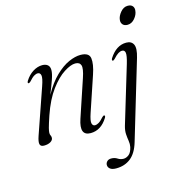

<svg xmlns="http://www.w3.org/2000/svg" viewBox="-128 -769 1045 1128"><g transform="rotate(-15 394.0 -205.0)"><path d="M70 -369.5Q64.5 -372.5 71 -384Q91 -416 119 -433.5Q147 -451 175.5 -451Q196.5 -451 208.8 -440.8Q221 -430.5 221 -409.5Q221 -388 208.5 -352.5Q196 -317 177 -270Q214 -336.5 255.5 -376.2Q297 -416 336.5 -433.5Q376 -451 407.5 -451Q460.5 -451 465.5 -415.5Q470.5 -380 450 -319.5L378 -105.5Q363 -61 367.2 -45.2Q371.5 -29.5 385.5 -29.5Q395.5 -29.5 408.2 -37Q421 -44.5 439 -65Q447.5 -73.5 452.5 -71Q458.5 -68.5 452 -56.5Q412 8.5 348.5 8.5Q279 8.5 311.5 -88.5L387.5 -315.5Q406 -370 399.2 -390.2Q392.5 -410.5 365.5 -410.5Q338 -410.5 296.8 -384.2Q255.5 -358 213.5 -301.5Q171.5 -245 140.5 -155Q123.5 -104.5 118.5 -84.8Q113.5 -65 113.5 -55.5Q113.5 -45.5 117 -39.5Q120.5 -33.5 120.5 -24.5Q120.5 -10.5 105 -1Q89.5 8.5 65 8.5Q44 8.5 40.2 -6.5Q36.5 -21.5 48 -55L143.5 -330.5Q160 -377.5 156.5 -394.5Q153 -411.5 137.5 -411.5Q127.5 -411.5 115 -404Q102.5 -396.5 84 -375.5Q75 -367 70 -369.5ZM722.5 -550Q703 -550 693.2 -561.5Q683.5 -573 685.5 -589.5Q687.5 -612 706.8 -635Q726 -658 751 -658Q771.5 -658 780.8 -646.5Q790 -635 787.5 -618.5Q785.5 -594.5 766.5 -572.2Q747.5 -550 722.5 -550ZM725.5 -349 583.5 126.5Q565 189.5 528.5 218.5Q492 247.5 439.5 247.5Q415.5 247.5 403.2 238Q391 228.5 391 214Q391 202 400 192.8Q409 183.5 425.5 183.5Q446.5 183.5 462 193.8Q477.5 204 496.5 204Q512.5 204 528.2 192Q544 180 551.5 147.5Q555 130 551.8 110.5Q548.5 91 547 68.5Q545.5 46 553.5 18.5L658.5 -330Q672.5 -377.5 669.5 -394.5Q666.5 -411.5 650.5 -411.5Q640 -411.5 627.5 -404Q615 -396.5 596 -375.5Q587.5 -367 582.5 -369.5Q577 -372.5 583 -384Q625.5 -451 686.5 -451Q718.5 -451 730 -427Q741.5 -403 725.5 -349Z"/></g></svg>

Font: Fraunces 72pt S000 Light
Style: Italic
Weight: 300
Italic angle: -16°
Version: Version 1.000; ttfautohint (v1.8.3)